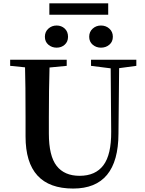

<svg xmlns="http://www.w3.org/2000/svg" viewBox="-20 -1095 856 1134"><path d="M576.2 -944.3Q605.5 -944.3 626 -925.8Q646.5 -907.2 646.5 -877.9Q646.5 -848.6 626 -831.1Q605.5 -813.5 576.2 -813.5Q547.9 -813.5 527.3 -831.1Q506.8 -848.6 506.8 -877.9Q506.8 -907.2 527.3 -925.8Q547.9 -944.3 576.2 -944.3ZM619.1 -1075.2V-1007.8H271.5V-1075.2ZM381.8 -877.9Q381.8 -848.6 362.3 -831.1Q342.8 -813.5 314.5 -813.5Q286.1 -813.5 265.6 -831.1Q245.1 -848.6 245.1 -877.9Q245.1 -907.2 265.6 -925.8Q286.1 -944.3 314.5 -944.3Q342.8 -944.3 362.3 -926.3Q381.8 -908.2 381.8 -877.9ZM785.2 -742.2V-706.1L683.6 -692.4L679.7 -305.7Q678.7 18.6 412.1 18.6Q130.9 18.6 130.9 -289.1V-400.4Q130.9 -598.6 127.9 -697.3L40 -706.1V-742.2H374V-706.1L272.5 -696.3Q268.6 -567.4 268.6 -400.4V-306.6Q268.6 -173.8 314.5 -115.2Q360.4 -56.6 450.2 -56.6Q543.9 -56.6 590.8 -119.1Q637.7 -181.6 636.7 -317.4L633.8 -691.4L517.6 -706.1V-742.2Z"/></svg>

Font: GenRyuMin TW TTF Bold
Style: Regular
Weight: 700
Version: Version 1.300